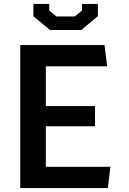

<svg xmlns="http://www.w3.org/2000/svg" viewBox="-20 -960 660 980"><path d="M83.5 0H530.5L543.5 -108.5H214V-315.5H465V-418.5H214V-621.5H527L513.5 -730H83.5ZM235 -807H395L479.5 -877.5V-940H398.5V-906L362 -876H268L231.5 -906V-940H150.5V-877Z"/></svg>

Font: Monaspace Krypton SemiBold
Style: Regular
Weight: 600
Designer: Riley Cran & the Lettermatic Team
Foundry: Lettermatic
Version: Version 1.200 (Monaspace Krypton)